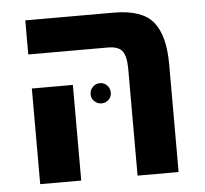

<svg xmlns="http://www.w3.org/2000/svg" viewBox="-45 -615 708 662"><g transform="rotate(-5 309.0 -283.5)"><path d="M405 0V-369Q405 -413 391.5 -431Q378 -449 341 -449H66V-567H372Q470 -567 508.5 -520Q547 -473 547 -373V0ZM68 0V-331H210V0ZM303 -259Q289 -259 278.5 -269Q268 -279 268 -293Q268 -308 278.5 -318.5Q289 -329 303 -329Q318 -329 328 -318.5Q338 -308 338 -293Q338 -279 328 -269Q318 -259 303 -259Z"/></g></svg>

Font: FiraGO SemiBold
Style: Regular
Weight: 600
Designer: bBox Type
Foundry: bBox Type GmbH
Version: Version 1.001;PS 001.001;hotconv 1.0.88;makeotf.lib2.5.64775